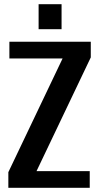

<svg xmlns="http://www.w3.org/2000/svg" viewBox="-20 -900 475 920"><path d="M20 0V-75L280 -620H25V-700H415V-625L155 -80H410V0ZM165 -760V-880H275V-760Z"/></svg>

Font: Cuprum
Style: Regular
Weight: 400
Designer: Jovanny Lemonad
Foundry: Jovanny Lemonad
Version: Version 3.000